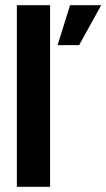

<svg xmlns="http://www.w3.org/2000/svg" viewBox="-20 -720 410 740"><path d="M45 0V-700H173V0ZM202 -546 250 -700H370L285 -546Z"/></svg>

Font: Rethink Sans
Style: Bold
Weight: 700
Designer: The Rethink Sans project authors (Hans Thiessen). DM Sans designed by Colophon Foundry.
Foundry: Rethink Communications LLC
Version: Version 1.001